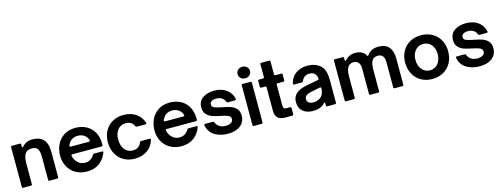

<svg xmlns="http://www.w3.org/2000/svg" viewBox="-17 -1622 6478 2478"><g transform="rotate(-15 3222.5 -383.0)"><path d="M77 0Q61 0 61 -16V-545Q61 -561 77 -561H180Q196 -561 196 -545V-519Q196 -507 203 -507Q208 -507 214 -513Q244 -546 276 -559.5Q308 -573 349 -573Q479 -573 524 -479Q539 -446 543 -412Q547 -378 547 -323V-16Q547 0 531 0H429Q413 0 413 -16V-325Q413 -406 385 -437Q361 -462 314 -462Q257 -462 229 -428Q212 -408 204 -374.5Q196 -341 196 -286V-16Q196 0 180 0Z M643 -277Q643 -354 674.5 -421.5Q706 -489 769.5 -531Q833 -573 925 -573Q1001 -573 1065 -541.5Q1129 -510 1168 -444.5Q1207 -379 1207 -282V-269Q1207 -253 1191 -253H800Q792 -253 788 -248Q784 -243 786 -236Q793 -205 804 -187Q824 -148 857.5 -126.5Q891 -105 934 -105Q975 -105 1006.5 -125Q1038 -145 1055 -177Q1061 -189 1073 -189H1179Q1187 -189 1191.5 -185Q1196 -181 1194 -175Q1165 -92 1098 -40.5Q1031 11 929 11Q844 11 779 -26Q714 -63 678.5 -128.5Q643 -194 643 -277ZM1051 -354Q1059 -354 1063 -359Q1067 -364 1064 -372Q1058 -393 1048 -406Q1029 -435 998 -450.5Q967 -466 929 -466Q891 -466 860.5 -451Q830 -436 811 -406Q801 -394 793 -372Q792 -370 792 -367Q792 -361 796 -357.5Q800 -354 807 -354Z M1283 -284Q1283 -368 1319 -434Q1355 -500 1419.5 -536.5Q1484 -573 1568 -573Q1664 -573 1732.5 -526.5Q1801 -480 1826 -399Q1827 -397 1827 -394Q1827 -389 1823 -385.5Q1819 -382 1812 -382H1698Q1685 -382 1679 -394Q1665 -427 1636.5 -445Q1608 -463 1568 -463Q1502 -463 1461.5 -414Q1421 -365 1421 -284Q1421 -200 1461.5 -149.5Q1502 -99 1568 -99Q1611 -99 1640.5 -119Q1670 -139 1683 -175Q1688 -189 1701 -189H1815Q1823 -189 1827 -184.5Q1831 -180 1829 -172Q1805 -86 1735 -37.5Q1665 11 1568 11Q1484 11 1419.5 -26Q1355 -63 1319 -130Q1283 -197 1283 -284Z M1904 -277Q1904 -354 1935.5 -421.5Q1967 -489 2030.5 -531Q2094 -573 2186 -573Q2262 -573 2326 -541.5Q2390 -510 2429 -444.5Q2468 -379 2468 -282V-269Q2468 -253 2452 -253H2061Q2053 -253 2049 -248Q2045 -243 2047 -236Q2054 -205 2065 -187Q2085 -148 2118.5 -126.5Q2152 -105 2195 -105Q2236 -105 2267.5 -125Q2299 -145 2316 -177Q2322 -189 2334 -189H2440Q2448 -189 2452.5 -185Q2457 -181 2455 -175Q2426 -92 2359 -40.5Q2292 11 2190 11Q2105 11 2040 -26Q1975 -63 1939.5 -128.5Q1904 -194 1904 -277ZM2312 -354Q2320 -354 2324 -359Q2328 -364 2325 -372Q2319 -393 2309 -406Q2290 -435 2259 -450.5Q2228 -466 2190 -466Q2152 -466 2121.5 -451Q2091 -436 2072 -406Q2062 -394 2054 -372Q2053 -370 2053 -367Q2053 -361 2057 -357.5Q2061 -354 2068 -354Z M2544 -171V-175Q2544 -189 2558 -189H2660Q2674 -189 2678 -176Q2694 -137 2727.5 -116Q2761 -95 2809 -95Q2853 -95 2880.5 -112Q2908 -129 2908 -160Q2908 -194 2875.5 -209Q2843 -224 2775 -237Q2710 -250 2667 -265Q2624 -280 2594 -313.5Q2564 -347 2564 -405Q2564 -488 2625.5 -530.5Q2687 -573 2781 -573Q2875 -573 2939.5 -527.5Q3004 -482 3023 -400V-395Q3023 -382 3009 -382H2913Q2899 -382 2895 -395Q2881 -432 2850.5 -449.5Q2820 -467 2780 -467Q2740 -467 2716.5 -451.5Q2693 -436 2693 -410Q2693 -379 2724 -366Q2755 -353 2822 -340Q2891 -327 2934.5 -312.5Q2978 -298 3009.5 -264Q3041 -230 3041 -170Q3041 -87 2979.5 -38Q2918 11 2810 11Q2710 11 2636 -34.5Q2562 -80 2544 -171Z M3159 0Q3143 0 3143 -16V-545Q3143 -561 3159 -561H3262Q3278 -561 3278 -545V-16Q3278 0 3262 0ZM3128 -700Q3128 -733 3152 -755Q3176 -777 3211 -777Q3245 -777 3269.5 -755Q3294 -733 3294 -700Q3294 -666 3270 -644.5Q3246 -623 3211 -623Q3176 -623 3152 -644Q3128 -665 3128 -700Z M3577 0Q3446 0 3446 -123V-437Q3446 -453 3430 -453H3379Q3363 -453 3363 -469V-545Q3363 -561 3379 -561H3430Q3446 -561 3446 -577V-747Q3446 -763 3462 -763H3565Q3581 -763 3581 -747V-577Q3581 -561 3597 -561H3673Q3689 -561 3689 -545V-469Q3689 -453 3673 -453H3597Q3581 -453 3581 -437V-164Q3581 -138 3589.5 -125Q3598 -112 3627 -112H3672Q3688 -112 3688 -96V-16Q3688 0 3672 0Z M3762 -154Q3762 -238 3826 -282Q3872 -314 3957 -330L4109 -358Q4124 -361 4123 -376Q4118 -417 4097 -440Q4072 -467 4022 -467Q3987 -467 3959 -447.5Q3931 -428 3920 -395Q3916 -382 3903 -382H3801Q3783 -382 3786 -399Q3805 -484 3871.5 -528.5Q3938 -573 4023 -573Q4074 -573 4118 -558.5Q4162 -544 4193 -516Q4224 -489 4238 -453Q4252 -417 4255.5 -381Q4259 -345 4259 -292V-16Q4259 0 4243 0H4140Q4124 0 4124 -16V-44Q4124 -58 4117 -58Q4114 -58 4109 -52Q4092 -31 4073 -20Q4026 11 3946 11Q3864 11 3813 -32.5Q3762 -76 3762 -154ZM4051 -111Q4090 -130 4106.5 -161.5Q4123 -193 4126 -243V-245Q4126 -253 4121 -256.5Q4116 -260 4108 -258L3993 -235Q3939 -225 3915 -203Q3897 -185 3897 -159Q3897 -128 3919.5 -111.5Q3942 -95 3979 -95Q4019 -95 4051 -111Z M4391 0Q4375 0 4375 -16V-545Q4375 -561 4391 -561H4494Q4510 -561 4510 -545V-519Q4510 -506 4517 -506Q4522 -506 4528 -513Q4585 -573 4663 -573Q4713 -573 4749.5 -554Q4786 -535 4803 -500Q4808 -492 4812 -492Q4817 -492 4821 -498Q4872 -573 4975 -573Q5067 -573 5113 -519Q5159 -465 5159 -368V-16Q5159 0 5143 0H5040Q5024 0 5024 -16V-351Q5024 -462 4936 -462Q4894 -462 4869 -435Q4850 -414 4842.5 -381Q4835 -348 4835 -297V-16Q4835 0 4819 0H4716Q4700 0 4700 -16V-351Q4700 -407 4677 -434.5Q4654 -462 4611 -462Q4569 -462 4543 -433Q4526 -413 4518 -381.5Q4510 -350 4510 -297V-16Q4510 0 4494 0Z M5255 -284Q5255 -368 5291.5 -434Q5328 -500 5393 -536.5Q5458 -573 5542 -573Q5626 -573 5691.5 -536Q5757 -499 5793.5 -433.5Q5830 -368 5830 -284Q5830 -197 5794 -130Q5758 -63 5692.5 -26Q5627 11 5542 11Q5458 11 5393 -26Q5328 -63 5291.5 -130Q5255 -197 5255 -284ZM5690 -284Q5690 -360 5649 -408.5Q5608 -457 5542 -457Q5499 -457 5465 -435Q5431 -413 5412 -373.5Q5393 -334 5393 -284Q5393 -204 5434.5 -154.5Q5476 -105 5542 -105Q5608 -105 5649 -155Q5690 -205 5690 -284Z M5907 -171V-175Q5907 -189 5921 -189H6023Q6037 -189 6041 -176Q6057 -137 6090.5 -116Q6124 -95 6172 -95Q6216 -95 6243.5 -112Q6271 -129 6271 -160Q6271 -194 6238.5 -209Q6206 -224 6138 -237Q6073 -250 6030 -265Q5987 -280 5957 -313.5Q5927 -347 5927 -405Q5927 -488 5988.5 -530.5Q6050 -573 6144 -573Q6238 -573 6302.5 -527.5Q6367 -482 6386 -400V-395Q6386 -382 6372 -382H6276Q6262 -382 6258 -395Q6244 -432 6213.5 -449.5Q6183 -467 6143 -467Q6103 -467 6079.5 -451.5Q6056 -436 6056 -410Q6056 -379 6087 -366Q6118 -353 6185 -340Q6254 -327 6297.5 -312.5Q6341 -298 6372.5 -264Q6404 -230 6404 -170Q6404 -87 6342.5 -38Q6281 11 6173 11Q6073 11 5999 -34.5Q5925 -80 5907 -171Z"/></g></svg>

Font: Open Sauce Two
Style: Bold
Weight: 700
Designer: Alfredo Marco Pradil
Foundry: Creative Sauce Fz LLC
Version: Version 1.477